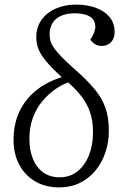

<svg xmlns="http://www.w3.org/2000/svg" viewBox="-20 -802 551 836"><path d="M238 14Q177 14 132 -13Q87 -40 63 -86.5Q39 -133 39 -192Q39 -262 64.5 -316Q90 -370 137 -408Q184 -446 249 -466Q203 -508 179 -537.5Q155 -567 146.5 -591Q138 -615 138 -640Q138 -683 160.5 -715Q183 -747 222.5 -764.5Q262 -782 311 -782Q358 -782 396 -768.5Q434 -755 456.5 -728.5Q479 -702 479 -661Q479 -644 472 -630.5Q465 -617 452.5 -609.5Q440 -602 423 -602Q406 -602 394 -609.5Q382 -617 373 -629Q385 -648 390 -661Q395 -674 395 -685Q395 -706 384 -719Q373 -732 353 -738Q333 -744 305 -744Q269 -744 244.5 -732.5Q220 -721 208 -700.5Q196 -680 196 -654Q196 -637 200 -623Q204 -609 215.5 -592.5Q227 -576 249 -553.5Q271 -531 308 -498Q358 -454 390.5 -415.5Q423 -377 438.5 -334Q454 -291 454 -233Q454 -182 438.5 -137Q423 -92 394.5 -58Q366 -24 326.5 -5Q287 14 238 14ZM239 -30Q285 -30 317.5 -56Q350 -82 367.5 -126.5Q385 -171 385 -226Q385 -276 372 -313.5Q359 -351 335 -382Q311 -413 277 -443Q248 -433 218.5 -412Q189 -391 164 -361Q139 -331 123.5 -290Q108 -249 108 -197Q108 -148 123.5 -110Q139 -72 168.5 -51Q198 -30 239 -30Z"/></svg>

Font: Literata 24pt Light
Style: Italic
Weight: 300
Italic angle: -2°
Designer: Latin by Veronika Burian and Jose Scaglione. Greek by Irene Vlachou. Cyrillic by Vera Evstafieva
Foundry: TypeTogether
Version: Version 3.103;gftools[0.9.29]